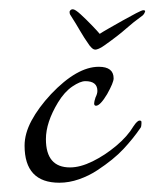

<svg xmlns="http://www.w3.org/2000/svg" viewBox="-20 -386 333 414"><path d="M137 -366Q142 -366 154 -355Q166 -344 178.5 -331Q191 -318 195 -313Q201 -317 215 -325Q229 -333 245 -342Q261 -351 273.5 -357.5Q286 -364 289 -364Q295 -364 292 -359Q291 -356 288 -353Q266 -337 251 -323.5Q236 -310 205 -288Q198 -283 193 -281Q188 -279 186 -279Q183 -279 180.5 -280.5Q178 -282 173 -288Q161 -305 153 -319Q145 -333 131 -355Q130 -357 130 -361Q132 -366 137 -366ZM108 8Q33 8 33 -72Q33 -98 48 -126Q63 -154 90 -183Q146 -242 193 -242Q225 -242 225 -217Q225 -208 211 -183Q196 -158 187 -158Q183 -158 183 -163Q183 -167 186 -176Q190 -184 190 -190Q190 -211 164 -211Q153 -211 136 -199.5Q119 -188 105 -165Q79 -122 79 -86Q79 -25 131 -25Q153 -25 179.5 -38Q206 -51 230.5 -71.5Q255 -92 268 -114Q276 -126 281 -126Q285 -126 285 -123V-119Q285 -117 284.5 -114Q284 -111 282 -109Q267 -87 246 -64.5Q225 -42 190 -19Q172 -7 150.5 0.5Q129 8 108 8Z"/></svg>

Font: Corinthia
Style: Regular
Weight: 400
Designer: Robert E. Leuschke
Foundry: Robert E. Leuschke
Version: Version 1.013; ttfautohint (v1.8.3)